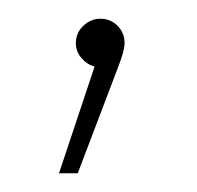

<svg xmlns="http://www.w3.org/2000/svg" viewBox="-20 -65 210 205"><path d="M113 -19Q113 -11 106 7L63 120H43L81 6Q73 4 67 -3Q61 -10 61 -19Q61 -30 69 -37.5Q77 -45 87 -45Q98 -45 105.5 -37.5Q113 -30 113 -19Z"/></svg>

Font: TypoPRO Montserrat
Style: Regular
Weight: 250
Designer: Julieta Ulanovsky
Foundry: Julieta Ulanovsky
Version: Version 6.001